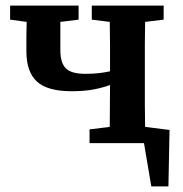

<svg xmlns="http://www.w3.org/2000/svg" viewBox="-20 -510 652 684"><path d="M307 -440V-490H563V-440L497 -432Q496 -394 496 -351.5Q496 -309 496 -274V-215Q496 -180 496 -138Q496 -96 497 -58L584 -47L580 154H519L493 0H299V-49L371 -58Q371 -93 371.5 -133Q372 -173 372 -207Q344 -197 311.5 -191Q279 -185 235 -185Q149 -185 111.5 -219.5Q74 -254 74 -327Q74 -353 74 -379.5Q74 -406 75 -432L16 -440V-490H260V-440L195 -432Q195 -410 195 -385.5Q195 -361 195 -332Q195 -286 214.5 -266.5Q234 -247 284 -247Q312 -247 333 -249.5Q354 -252 372 -256V-274Q372 -309 372 -351.5Q372 -394 371 -432Z"/></svg>

Font: Source Serif 4 SmText Semibold
Style: Regular
Weight: 600
Designer: Frank Grießhammer
Foundry: Adobe
Version: Version 4.005;hotconv 1.1.0;makeotfexe 2.6.0